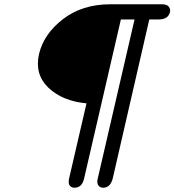

<svg xmlns="http://www.w3.org/2000/svg" viewBox="-20 -714 817 899"><path d="M163 -462Q185 -555 275 -624.5Q365 -694 497 -694H738Q762 -694 770.5 -682.5Q779 -671 776 -658Q768 -623 723 -623H679L508 121Q497 165 463 165Q448 165 440.5 154Q433 143 437 125L610 -623H546L374 121Q364 165 329 165Q315 165 307 155.5Q299 146 303 124L385 -230Q271 -241 206 -304Q141 -367 163 -462Z"/></svg>

Font: Coval
Style: Medium Italic
Weight: 500
Foundry: Context Ltd
Version: Version 001.000